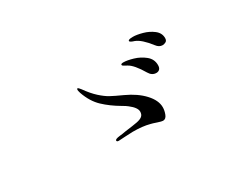

<svg xmlns="http://www.w3.org/2000/svg" viewBox="-65 -815 1131 918"><g transform="rotate(-30 500.0 -356.0)"><path d="M773 -479Q732 -532 700 -544Q690 -547 683 -550.5Q676 -554 676 -558Q676 -566 702 -566Q723 -566 754 -557.5Q785 -549 809 -530.5Q833 -512 833 -484Q833 -470 824 -465Q815 -460 806 -460Q787 -460 773 -479ZM599 -153Q576 -161 566 -163Q529 -173 475 -173Q460 -173 430.5 -171Q401 -169 396 -169Q385 -169 385 -176Q385 -184 411 -187Q419 -188 427.5 -189Q436 -190 445 -192Q492 -198 513 -202Q534 -206 544 -214.5Q554 -223 554 -239Q554 -261 519 -288Q511 -295 490 -307Q442 -335 406 -369Q370 -403 350 -460Q346 -474 346 -478Q346 -485 350 -485Q354 -485 364 -472Q391 -434 416.5 -411Q442 -388 463 -376.5Q484 -365 526 -346Q587 -318 622.5 -279.5Q658 -241 658 -203Q658 -185 650.5 -165.5Q643 -146 627 -146Q620 -146 599 -153ZM676 -384Q640 -445 611 -460Q608 -462 601 -465.5Q594 -469 591 -471.5Q588 -474 588 -477Q588 -483 602 -483Q622 -483 654.5 -473.5Q687 -464 713 -443Q739 -422 739 -389Q739 -374 732 -367Q725 -360 714 -360Q690 -360 676 -384Z"/></g></svg>

Font: Shippori Mincho B1
Style: Regular
Weight: 400
Designer: FONTDASU
Foundry: FONTDASU / Google Inc. / but / Adobe
Version: Version 3.110; ttfautohint (v1.8.3)